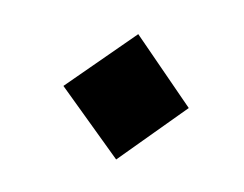

<svg xmlns="http://www.w3.org/2000/svg" viewBox="-37 -349 340 267"><g transform="rotate(10 133.5 -215.5)"><path d="M227 -215 140 -127 50 -215 140 -304Z"/></g></svg>

Font: Mirza
Style: Bold
Weight: 700
Designer: Arabic design by Kourosh Beigpour, Latin design by Eduardo Tunni, engineering by Lasse Fister
Version: Version 1.0010g